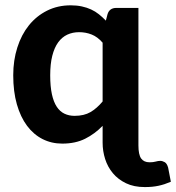

<svg xmlns="http://www.w3.org/2000/svg" viewBox="-20 -546 678 740"><path d="M375.5 -381.5Q356 -404 333.2 -413Q310.5 -422 285 -422Q260 -422 239.5 -412.5Q219 -403 204.2 -382.8Q189.5 -362.5 181.5 -331Q173.5 -299.5 173.5 -256Q173.5 -213 180 -183Q186.5 -153 198.8 -134.5Q211 -116 228.5 -107.8Q246 -99.5 267.5 -99.5Q304 -99.5 328.8 -114Q353.5 -128.5 375.5 -155ZM638.5 154.5Q625.5 160 614 163.8Q602.5 167.5 590.8 170Q579 172.5 566 173.8Q553 175 538 175Q496 175 465.5 160.2Q435 145.5 415 121.5Q395 97.5 385.2 66.8Q375.5 36 375.5 4V-61Q345.5 -30 308 -11.2Q270.5 7.5 220 7.5Q178.5 7.5 144 -10Q109.5 -27.5 84.2 -61.2Q59 -95 45 -144Q31 -193 31 -256Q31 -313.5 46.8 -363Q62.5 -412.5 91.5 -448.5Q120.5 -484.5 161.5 -505Q202.5 -525.5 252.5 -525.5Q276 -525.5 295.5 -521.2Q315 -517 331.2 -509.5Q347.5 -502 361.2 -491Q375 -480 388 -466.5L394.5 -491.5Q402 -515.5 428.5 -515.5H513.5V14.5Q513.5 50 524 64.8Q534.5 79.5 556.5 79.5Q570 79.5 579.8 76.8Q589.5 74 597.5 74Q606 74 614.8 79Q623.5 84 628 100Z"/></svg>

Font: Lato 2
Style: Regular
Weight: 800
Designer: Lukasz Dziedzic with Adam Twardoch and Botio Nikoltchev
Foundry: tyPoland Lukasz Dziedzic
Version: Version 2.015; 2015-08-06; http://www.latofonts.com/